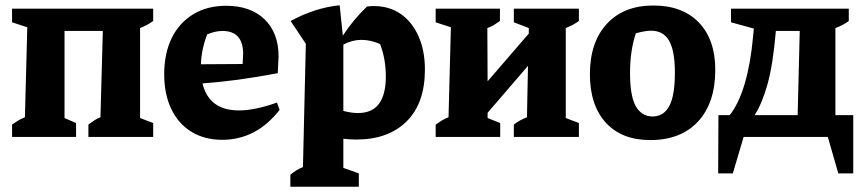

<svg xmlns="http://www.w3.org/2000/svg" viewBox="-20 -522 3291 732"><path d="M26 0V-47Q37 -55 48.5 -62Q60 -69 75 -75L84 -418L26 -437V-489H564V-442Q542 -426 514 -415V-72L564 -53V0H317V-47Q326 -53 337.5 -61.5Q349 -70 363 -75L372 -404H226V-72L270 -53V0Z M827 11Q760 11 710 -19.5Q660 -50 633 -106.5Q606 -163 606 -239Q606 -318 634.5 -376.5Q663 -435 716.5 -467.5Q770 -500 842 -500Q935 -500 988.5 -448.5Q1042 -397 1042 -307L1039 -243Q954 -227 886.5 -218Q819 -209 752 -204Q777 -101 891 -101Q952 -101 1036 -131L1046 -103Q957 11 827 11ZM770 -391Q748 -335 746 -277L905 -278L907 -316Q907 -404 828 -404Q801 -404 770 -391Z M1087 190V144Q1097 136 1108.5 128.5Q1120 121 1135 115L1146 -355L1088 -442Q1134 -467 1180.5 -482Q1227 -497 1275 -502L1287 -386Q1308 -418 1330.5 -445Q1353 -472 1379 -497Q1392 -499 1404 -499Q1464 -499 1507.5 -469Q1551 -439 1575.5 -384Q1600 -329 1600 -257Q1600 -128 1530 -59Q1460 10 1339 10Q1315 10 1289 7V118L1348 139V190ZM1357 -370Q1323 -370 1289 -352V-99Q1321 -91 1344 -91Q1399 -91 1425 -126.5Q1451 -162 1451 -230Q1451 -263 1445.5 -294.5Q1440 -326 1429 -354Q1394 -370 1357 -370Z M1641 0V-47Q1652 -55 1663.5 -62Q1675 -69 1690 -75L1699 -418L1641 -437V-489H1886V-442Q1875 -434 1863.5 -427Q1852 -420 1838 -415L1839 -212L1996 -394V-415L1939 -437V-489H2187V-442Q2167 -427 2137 -415V-72L2187 -53V0H1939V-47Q1950 -56 1963 -63Q1976 -70 1989 -75L1993 -271L1839 -92V-72L1887 -53V0Z M2459 12Q2350 12 2289.5 -54.5Q2229 -121 2229 -239Q2229 -361 2293.5 -431Q2358 -501 2471 -501Q2582 -501 2644.5 -436Q2707 -371 2707 -256Q2707 -130 2641.5 -59Q2576 12 2459 12ZM2468 -78Q2510 -78 2531.5 -117.5Q2553 -157 2553 -245Q2553 -328 2531 -366.5Q2509 -405 2462 -405Q2440 -405 2404 -395Q2393 -361 2387.5 -324Q2382 -287 2382 -243Q2382 -156 2404 -117Q2426 -78 2468 -78Z M2718 139 2719 -83H2762Q2797 -127 2819.5 -204Q2842 -281 2851 -382L2854 -413L2767 -437V-489H3216V-442Q3195 -426 3165 -415V-83H3233V139H3176L3136 0H2815L2774 139ZM2938 -404Q2927 -275 2906 -200.5Q2885 -126 2857 -83H3021L3029 -404Z"/></svg>

Font: Piazzolla
Style: Bold
Weight: 700
Designer: Juan Pablo del Peral
Foundry: Huerta Tipografica
Version: Version 1.330